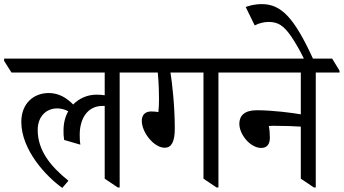

<svg xmlns="http://www.w3.org/2000/svg" viewBox="-59 -909 1677 937"><path d="M245 8 275 -27C188 -97 125 -174 125 -275C125 -342 168 -380 220 -380C240 -380 257 -375 274 -366C259 -340 251 -308 251 -272C251 -255 251 -246 254 -226L333 -203C331 -216 330 -230 330 -251C330 -333 370 -392 441 -392C445 -392 448 -392 452 -392V-37L516 6H525V-555H641V-564L605 -623H-39V-612L-3 -555H452V-444C441 -446 427 -447 412 -447C369 -447 328 -430 298 -399C267 -431 228 -455 179 -455C106 -455 45 -405 45 -314C45 -177 167 -47 245 8Z M745 -188C777 -188 794 -216 794 -281C794 -395 781 -503 773 -555H934V-37L998 6H1007V-555H1123V-564L1087 -623H563V-612L599 -555H711C716 -500 717 -460 717 -426C717 -408 716 -378 714 -362C705 -364 693 -365 679 -365C648 -365 633 -347 633 -319C633 -263 692 -188 745 -188Z M1216 -187C1247 -187 1258 -209 1258 -237C1258 -258 1256 -280 1253 -294C1264 -295 1271 -295 1282 -295C1332 -295 1381 -293 1409 -291V-37L1473 6H1482V-555H1598V-564L1562 -623H1045V-612L1081 -555H1409V-351C1369 -358 1273 -371 1194 -371C1135 -371 1109 -345 1109 -305C1109 -252 1163 -187 1216 -187Z M1428 -615H1472C1378 -821 1315 -889 1218 -889C1186 -889 1160 -882 1140 -875L1184 -785C1205 -796 1231 -802 1252 -802C1298 -802 1326 -784 1363 -730C1382 -701 1402 -669 1428 -615Z"/></svg>

Font: Noto Serif Devanagari SemiCondensed
Style: Regular
Weight: 400
Width: 4
Designer: Universal Thirst, Indian Type Foundry and the Monotype Design Team
Foundry: Monotype Imaging Inc.
Version: Version 2.004